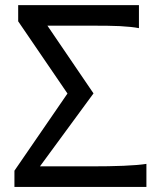

<svg xmlns="http://www.w3.org/2000/svg" viewBox="-20 -733 641 753"><path d="M136.7 -80.6H341.8Q372.6 -80.6 404.3 -81.1Q436 -81.5 464.4 -82.8Q492.7 -84 516.1 -85.9Q539.6 -87.9 554.2 -90.3V0H36.6V-63.5L244.6 -366.2L51.3 -649.4V-712.9H524.9V-622.6Q510.3 -625.5 491.7 -627.4Q473.1 -629.4 449.7 -630.6Q426.3 -631.8 397.2 -632.1Q368.2 -632.3 332 -632.3H166L346.7 -366.7Z"/></svg>

Font: Andika
Style: Regular
Weight: 400
Designer: Victor Gaultney, Annie Olsen, Julie Remington, Don Collingsworth, Eric Hays
Foundry: SIL International
Version: Version 1.001